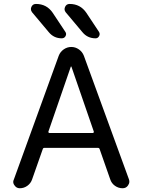

<svg xmlns="http://www.w3.org/2000/svg" viewBox="-20 -999 734 998"><path d="M498 -223.6Q496.1 -230.5 488.3 -230.5H210.9Q204.1 -230.5 202.1 -223.6L146.5 -65.4Q139.6 -45.9 122.1 -33.2Q104.5 -20.5 83 -20.5Q65.4 -20.5 55.7 -35.2Q48.8 -43.9 48.8 -53.7Q48.8 -59.6 51.8 -65.4L285.2 -709Q293 -729.5 311 -742.2Q329.1 -754.9 350.6 -754.9Q372.1 -754.9 390.1 -742.2Q408.2 -729.5 416 -709L650.4 -66.4Q652.3 -60.5 652.3 -54.7Q652.3 -44.9 645.5 -35.2Q635.7 -20.5 617.2 -20.5Q595.7 -20.5 577.6 -33.2Q559.6 -45.9 552.7 -67.4ZM476.6 -799.8Q434.6 -799.8 408.2 -832L321.3 -935.5Q311.5 -948.2 318.4 -963.4Q325.2 -978.5 341.8 -978.5Q397.5 -978.5 428.7 -932.6L494.1 -834Q498 -828.1 498 -822.3Q498 -816.4 495.1 -811.5Q489.3 -799.8 476.6 -799.8ZM300.8 -799.8Q259.8 -799.8 233.4 -832L146.5 -935.5Q140.6 -943.4 140.6 -952.1Q140.6 -957 143.6 -963.9Q150.4 -978.5 167 -978.5Q222.7 -978.5 253.9 -932.6L319.3 -834Q327.1 -823.2 320.8 -811.5Q314.5 -799.8 300.8 -799.8ZM351.6 -651.4Q351.6 -653.3 349.6 -653.3Q347.7 -653.3 347.7 -651.4L231.4 -314.5Q231.4 -311.5 232.9 -309.6Q234.4 -307.6 236.3 -307.6H462.9Q464.8 -307.6 466.3 -309.6Q467.8 -311.5 467.8 -314.5Z"/></svg>

Font: Gen Jyuu Gothic P Regular
Style: Regular
Weight: 400
Designer: [Source Han Sans]
Ryoko NISHIZUKA  (kana & ideographs); Paul D. Hunt (Latin, Greek & Cyrillic); Wenlong ZHANG  (bopomofo
Version: Version 1.002.20150607